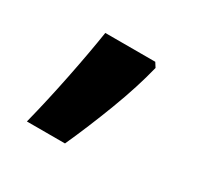

<svg xmlns="http://www.w3.org/2000/svg" viewBox="-70 -197 419 406"><g transform="rotate(30 139.5 6.5)"><path d="M213 -105Q200 -52 176 11Q152 74 127 129H34Q49 70 62.5 3Q76 -64 84 -116H206Z"/></g></svg>

Font: Noto Sans Sora Sompeng Semi
Style: Bold
Weight: 700
Designer: Monotype Design Team. David Williams.
Foundry: Monotype Imaging Inc.
Version: Version 2.101; ttfautohint (v1.8.4.7-5d5b)